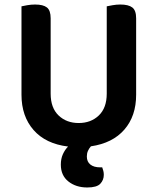

<svg xmlns="http://www.w3.org/2000/svg" viewBox="-20 -635 697 849"><path d="M582 -216Q582 -122 530 -62Q478 -2 382 12Q374 21 369 32Q364 43 364 57Q364 80 379.5 92.5Q395 105 423 105H432Q435 113 437 121Q439 129 439 138Q439 161 423.5 177.5Q408 194 366 194Q316 194 282.5 167.5Q249 141 249 93Q249 67 258 47Q267 27 281 13Q182 1 128.5 -60Q75 -121 75 -216V-607Q83 -609 100.5 -612Q118 -615 135 -615Q171 -615 187.5 -602Q204 -589 204 -554V-221Q204 -158 239 -124.5Q274 -91 328 -91Q382 -91 417 -124.5Q452 -158 452 -221V-607Q461 -609 478 -612Q495 -615 512 -615Q548 -615 565 -602Q582 -589 582 -554V-216Z"/></svg>

Font: Baloo Da 2 SemiBold
Style: Regular
Weight: 600
Designer: Noopur Datye, Sulekha Rajkumar and Ek Type
Foundry: Ek Type
Version: Version 1.640;hotconv 1.0.111;makeotfexe 2.5.65597; ttfautoh